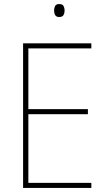

<svg xmlns="http://www.w3.org/2000/svg" viewBox="-20 -928 528 948"><path d="M431 0H94V-714H431V-689H120V-389H414V-364H120V-25H431ZM272 -908Q289 -908 294 -898Q299 -888 299 -876Q299 -863 293.5 -853.5Q288 -844 272 -844Q258 -844 252.5 -853.5Q247 -863 247 -876Q247 -888 252 -898Q257 -908 272 -908Z"/></svg>

Font: Noto Sans Khmer UI SemiCondensed Thin
Style: Regular
Weight: 100
Width: 4
Designer: Danh Hong and the Monotype Design Team
Foundry: Monotype Imaging Inc.
Version: Version 2.002; ttfautohint (v1.8.4.7-5d5b)